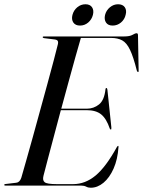

<svg xmlns="http://www.w3.org/2000/svg" viewBox="-29 -871 671 901"><path d="M352.5 0H-3.5Q-9 0 -9 -3Q-9 -7.5 -2.5 -7.5L47.5 -13.5Q63.5 -15 71 -37Q79.5 -67 93.8 -116.8Q108 -166.5 124.8 -227.2Q141.5 -288 159.2 -352.5Q177 -417 193.5 -477.5Q210 -538 223 -587Q236 -636 243 -665Q247 -683 230 -685.5L178 -692Q171.5 -693 171.5 -696.5Q171.5 -700 176.5 -700H554Q580 -700 592.8 -707.5Q605.5 -715 612 -715Q618.5 -715 618.5 -706L621.5 -542.5Q622.5 -533 619 -533Q615.5 -533 613 -540Q597 -604 581.2 -637Q565.5 -670 544.5 -681.5Q523.5 -693 492.5 -693H350.5Q340 -657.5 325.2 -604.5Q310.5 -551.5 293.2 -488.5Q276 -425.5 258.5 -361H379Q410.5 -361 435.5 -380.8Q460.5 -400.5 466 -452Q466.5 -458 470 -458Q474 -458 475 -450L493.5 -274Q494 -264 492 -263.5Q488.5 -262 486 -268Q470.5 -314 446 -334Q421.5 -354 377.5 -354H256.5Q239.5 -290 223.5 -230Q207.5 -170 194.8 -122Q182 -74 175 -46Q169.5 -24.5 180.8 -15.8Q192 -7 236.5 -7H314.5Q371 -7 419.5 -47.2Q468 -87.5 519.5 -181Q523 -186.5 525 -186.5Q528 -186.5 527 -180Q523 -122.5 504 -79.8Q485 -37 456.8 -13.5Q428.5 10 397 10Q385 10 375.5 5Q366 0 352.5 0ZM346.5 -751Q325 -751 315.2 -765.2Q305.5 -779.5 311 -801Q316.5 -822.5 333.5 -836.8Q350.5 -851 372 -851Q393.5 -851 403 -836.8Q412.5 -822.5 407 -801Q401.5 -779.5 384.8 -765.2Q368 -751 346.5 -751ZM499.5 -751Q478 -751 468.5 -765.2Q459 -779.5 464 -801Q469.5 -822.5 486.8 -836.8Q504 -851 525 -851Q547 -851 556.8 -836.8Q566.5 -822.5 560.5 -801Q555.5 -779.5 538.5 -765.2Q521.5 -751 499.5 -751Z"/></svg>

Font: Fraunces 144pt
Style: Italic
Weight: 400
Italic angle: -16°
Version: Version 1.000;[b76b70a41]